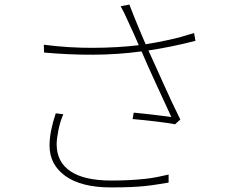

<svg xmlns="http://www.w3.org/2000/svg" viewBox="-20 -793 1040 837"><path d="M256 -295Q242 -263 234.5 -225Q227 -187 227 -164Q227 -87 287 -46.5Q347 -6 464 -6Q510 -6 545.5 -8Q581 -10 610 -13Q639 -16 664 -21Q689 -26 715 -32V3Q689 7 665 11Q641 15 612.5 18Q584 21 548 22.5Q512 24 463 24Q335 24 265.5 -25.5Q196 -75 196 -158Q196 -190 203 -225Q210 -260 223 -299ZM832 -615Q778 -601 726 -590.5Q674 -580 627 -573Q639 -547 656 -509.5Q673 -472 691.5 -430.5Q710 -389 729.5 -347.5Q749 -306 766 -272L743 -251Q731 -254 708.5 -257Q686 -260 659.5 -263.5Q633 -267 606 -269.5Q579 -272 558 -274L563 -302Q579 -300 601.5 -298Q624 -296 647 -293Q670 -290 691.5 -287.5Q713 -285 727 -283Q714 -311 696.5 -349Q679 -387 660.5 -427Q642 -467 625.5 -504Q609 -541 598 -567L597 -569Q495 -555 387.5 -554.5Q280 -554 172 -564L171 -598Q279 -584 386.5 -584.5Q494 -585 585 -596Q574 -621 564.5 -643Q555 -665 541 -694Q529 -721 521.5 -736.5Q514 -752 506 -766L544 -773Q556 -741 565.5 -718Q575 -695 583 -675.5Q591 -656 598.5 -638.5Q606 -621 615 -600Q665 -608 717.5 -619.5Q770 -631 826 -649Z"/></svg>

Font: SpoqaHanSansJP-Thin
Style: Regular
Weight: 250
Designer: [Source Han Sans]
Ryoko NISHIZUKA  (kana & ideographs); Paul D. Hunt (Latin, Greek & Cyrillic); Wenlong ZHANG  (bopomofo
Foundry: Spoqa (http://bi.spoqa.com)
Version: Version 1.002.20150607